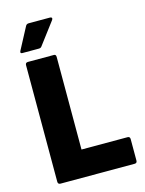

<svg xmlns="http://www.w3.org/2000/svg" viewBox="-126 -923 752 998"><g transform="rotate(-15 250.5 -424.0)"><path d="M73 0Q59 0 59 -14V-641Q59 -655 73 -655H213Q224 -655 224 -641V-143H472Q485 -143 485 -129V-14Q485 0 472 0ZM57 -707Q43 -707 50 -721L112 -838Q117 -848 129 -848H244Q251 -848 253 -843Q255 -838 250 -832L161 -714Q156 -707 146 -707Z"/></g></svg>

Font: Sofia Sans Black
Style: Regular
Weight: 900
Designer: Botio Nikoltchev, Ani Petrova
Foundry: lettersoup
Version: Version 4.100; ttfautohint (v1.8.3)